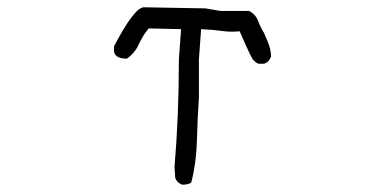

<svg xmlns="http://www.w3.org/2000/svg" viewBox="-20 -492 1040 527"><path d="M480 15Q465 9 461 -4L459 -34Q471 -175 471 -329L477 -412L388 -414Q371 -393 360.5 -369.5Q350 -346 328 -331Q296 -331 293 -351V-365Q349 -472 375 -472L544 -469L585 -462H664Q682 -452 688.5 -434.5Q695 -417 705 -401Q707 -395 714 -380Q724 -356 724 -337Q719 -322 705 -317H689Q681 -321 675 -327.5Q669 -334 638 -406L617 -405Q601 -405 585.5 -407.5Q570 -410 532 -412L526 -329V-225Q522 -166 520.5 -106Q519 -46 505 9Q497 15 480 15Z"/></svg>

Font: Yozai
Style: Regular
Weight: 400
Designer: LXGW / Y.OzVox
Foundry: LXGW / Y.OzVox
Version: Version 0.861;October 22, 2024